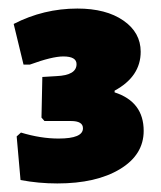

<svg xmlns="http://www.w3.org/2000/svg" viewBox="-20 -728 377 449"><path d="M161 -708Q228 -708 268.5 -680Q309 -652 309 -607Q309 -549 248 -516V-512Q316 -490 316 -422Q316 -366 260.5 -332.5Q205 -299 114 -299Q70 -299 28 -307L19 -409L29 -418Q75 -404 117 -404Q174 -404 174 -428Q174 -445 146 -445H84L77 -453L79 -548L112 -550Q159 -552 159 -578Q159 -596 128 -596Q102 -596 50 -577H35L12 -672Q82 -708 161 -708Z"/></svg>

Font: Alegreya Sans Black
Style: Regular
Weight: 900
Designer: Juan Pablo del Peral
Foundry: Huerta Tipografica
Version: Version 2.007